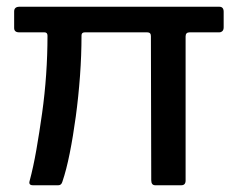

<svg xmlns="http://www.w3.org/2000/svg" viewBox="-20 -550 705 570"><path d="M543 -454Q531 -454 531 -442V-14Q531 0 518 0H441Q429 0 429 -15L428 -443Q428 -454 417 -454H232Q222 -454 222 -445Q222 -386 217.5 -324.5Q213 -263 205 -204Q197 -145 187 -95Q177 -45 165 -10Q162 0 153 0H78Q64 0 68 -13Q79 -54 88 -105.5Q97 -157 105 -214Q113 -271 117 -329Q121 -387 121 -444Q121 -454 112 -454H37Q22 -454 22 -467V-516Q22 -530 38 -530H631Q644 -530 644 -515V-469Q644 -461 640 -457.5Q636 -454 631 -454Z"/></svg>

Font: Libre Franklin Medium
Style: Regular
Weight: 500
Designer: Pablo Impallari, Rodrigo Fuenzalida, Nhung Nguyen
Foundry: Impallari Type
Version: Version 3.000